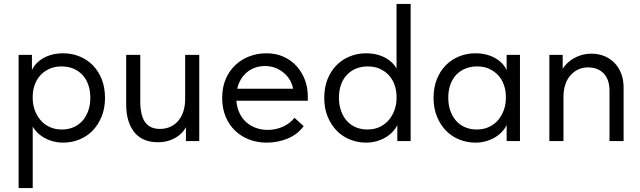

<svg xmlns="http://www.w3.org/2000/svg" viewBox="-20 -720 3269 980"><path d="M147 240V-111V-124V-309L143 -316V-440H75V-316V-309V240ZM303 8Q345 8 384 -7.5Q423 -23 452 -52.5Q481 -82 498.5 -124.5Q516 -167 516 -220Q516 -273 499.5 -315Q483 -357 454 -386.5Q425 -416 386 -432Q347 -448 303 -448Q267 -448 238 -439Q209 -430 188 -415Q167 -400 154 -381.5Q141 -363 138 -345V-227H147Q147 -257 156.5 -285Q166 -313 184.5 -334Q203 -355 230.5 -368Q258 -381 294 -381Q326 -381 352.5 -370.5Q379 -360 399 -339.5Q419 -319 430 -289Q441 -259 441 -221Q441 -185 430.5 -155Q420 -125 401 -103.5Q382 -82 355 -70.5Q328 -59 296 -59Q260 -59 232 -72.5Q204 -86 185.5 -108.5Q167 -131 157 -159.5Q147 -188 147 -217H133V-111Q138 -86 153 -64.5Q168 -43 190 -27Q212 -11 241 -1.5Q270 8 303 8Z M785 6Q818 6 844.5 -3Q871 -12 891 -27Q911 -42 923.5 -61.5Q936 -81 942 -102L929 -131V0H997V-440H925V-214Q925 -181 916.5 -153.5Q908 -126 891.5 -105.5Q875 -85 851 -73.5Q827 -62 796 -62Q745 -62 720.5 -96.5Q696 -131 696 -204V-440H624V-188Q624 -138 636 -101.5Q648 -65 669 -41Q690 -17 719.5 -5.5Q749 6 785 6Z M1342 8Q1397 8 1447.5 -12.5Q1498 -33 1530 -76L1483 -119Q1461 -90 1424.5 -73.5Q1388 -57 1346 -57Q1312 -57 1282.5 -68.5Q1253 -80 1231.5 -101.5Q1210 -123 1198 -153.5Q1186 -184 1186 -222Q1186 -259 1197 -288.5Q1208 -318 1227.5 -339Q1247 -360 1274 -371.5Q1301 -383 1332 -383Q1364 -383 1390.5 -371.5Q1417 -360 1437 -340.5Q1457 -321 1468 -294.5Q1479 -268 1479 -237V-215L1520 -267H1162V-206H1551V-231Q1551 -272 1537 -310.5Q1523 -349 1496 -380Q1469 -411 1429.5 -429.5Q1390 -448 1339 -448Q1295 -448 1254.5 -433Q1214 -418 1182.5 -389Q1151 -360 1132.5 -317.5Q1114 -275 1114 -220Q1114 -167 1131.5 -125Q1149 -83 1179.5 -53.5Q1210 -24 1251.5 -8Q1293 8 1342 8Z M2008 0H2076V-309V-316V-700H2004V-316V-309V-126L2008 -111ZM1848 8Q1881 8 1910 -1.5Q1939 -11 1961 -27Q1983 -43 1998 -64.5Q2013 -86 2018 -111V-217H2004Q2004 -188 1994 -159.5Q1984 -131 1965.5 -108.5Q1947 -86 1919 -72.5Q1891 -59 1855 -59Q1823 -59 1796 -70.5Q1769 -82 1750 -103.5Q1731 -125 1720.5 -155Q1710 -185 1710 -221Q1710 -259 1721 -289Q1732 -319 1752 -339.5Q1772 -360 1799 -370.5Q1826 -381 1857 -381Q1893 -381 1920.5 -368Q1948 -355 1966.5 -334Q1985 -313 1994.5 -285Q2004 -257 2004 -227H2013V-345Q2010 -363 1997 -381.5Q1984 -400 1963 -415Q1942 -430 1913 -439Q1884 -448 1848 -448Q1804 -448 1765 -432Q1726 -416 1697 -386.5Q1668 -357 1651.5 -315Q1635 -273 1635 -220Q1635 -167 1652.5 -124.5Q1670 -82 1699 -52.5Q1728 -23 1767 -7.5Q1806 8 1848 8Z M2566 0H2634V-309V-316V-440H2566V-316L2562 -309V-126L2566 -111ZM2406 8Q2439 8 2468 -1.5Q2497 -11 2519 -27Q2541 -43 2556 -64.5Q2571 -86 2576 -111V-217H2562Q2562 -188 2552 -159.5Q2542 -131 2523.5 -108.5Q2505 -86 2477 -72.5Q2449 -59 2413 -59Q2381 -59 2354 -70.5Q2327 -82 2308 -103.5Q2289 -125 2278.5 -155Q2268 -185 2268 -221Q2268 -259 2279 -289Q2290 -319 2310 -339.5Q2330 -360 2357 -370.5Q2384 -381 2415 -381Q2451 -381 2478.5 -368Q2506 -355 2524.5 -334Q2543 -313 2552.5 -285Q2562 -257 2562 -227H2571V-345Q2568 -363 2555 -381.5Q2542 -400 2521 -415Q2500 -430 2471 -439Q2442 -448 2406 -448Q2362 -448 2323 -432Q2284 -416 2255 -386.5Q2226 -357 2209.5 -315Q2193 -273 2193 -220Q2193 -167 2210.5 -124.5Q2228 -82 2257 -52.5Q2286 -23 2325 -7.5Q2364 8 2406 8Z M2784 0H2856V-309L2852 -316V-440H2784V-316V-309V-126V-111ZM3091 -256V0H3163V-263V-272Q3163 -313 3150.5 -345Q3138 -377 3116 -399.5Q3094 -422 3064 -434Q3034 -446 2999 -446Q2966 -446 2937.5 -435.5Q2909 -425 2887.5 -408Q2866 -391 2852.5 -369.5Q2839 -348 2836 -325V-226H2856Q2856 -258 2864.5 -285.5Q2873 -313 2889.5 -333Q2906 -353 2929.5 -364.5Q2953 -376 2982 -376Q3004 -376 3024 -369Q3044 -362 3059 -347.5Q3074 -333 3082.5 -310.5Q3091 -288 3091 -256Z"/></svg>

Font: Tilda Sans VF
Style: Regular
Weight: 400
Designer: ParaType Ltd
Foundry: ParaType Ltd
Version: Version 1.010